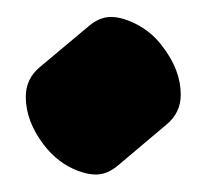

<svg xmlns="http://www.w3.org/2000/svg" viewBox="-20 -192 239 222"><path d="M90.8 9.8Q81.5 9.8 69.8 5.4Q46.9 -3.4 30.8 -24.4Q9.8 -51.8 9.8 -80.1Q9.8 -101.1 26.4 -114.7L83 -162.1Q95.2 -172.4 108.4 -172.4Q117.7 -172.4 128.9 -168Q152.8 -158.7 168 -138.2Q189 -110.8 189 -82.5Q189 -61.5 172.4 -47.9L116.2 -0.5Q104 9.8 90.8 9.8Z"/></svg>

Font: Gothica
Style: Bold
Weight: 700
Designer: Wojciech Kalinowski "wmk69" (wmk69@o2.pl)
Foundry: Wojciech Kalinowski "wmk69" (wmk69@o2.pl)
Version: Version 2.1.0; 2021-05-14